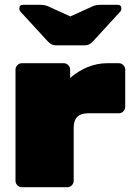

<svg xmlns="http://www.w3.org/2000/svg" viewBox="-20 -785 558 805"><path d="M430 -520H478Q489 -520 497 -512Q505 -504 505 -493V-337Q505 -326 497 -318Q489 -310 478 -310H349Q289 -310 289 -250V-27Q289 -16 281 -8Q273 0 262 0H72Q61 0 53 -8Q45 -16 45 -27V-493Q45 -504 53 -512Q61 -520 72 -520H247Q258 -520 266 -512Q274 -504 274 -493V-458Q307 -487 347 -503.5Q387 -520 430 -520ZM178 -614 66 -736Q61 -741 61 -749Q61 -765 77 -765H143Q169 -765 183 -758L275 -716L367 -758Q381 -765 407 -765H473Q489 -765 489 -749Q489 -741 484 -736L372 -614Q362 -603 354 -599Q346 -595 335 -595H215Q204 -595 196 -599Q188 -603 178 -614Z"/></svg>

Font: Rubik
Style: Regular
Weight: 900
Designer: Hubert & Fischer
Foundry: Hubert & Fischer
Version: Version 1.100